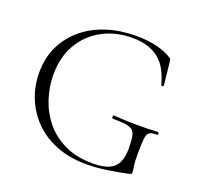

<svg xmlns="http://www.w3.org/2000/svg" viewBox="-115 -763 939 903"><g transform="rotate(20 354.5 -312.0)"><path d="M405 12Q321 12 254.5 -14Q188 -40 142.5 -86Q97 -132 73 -191.5Q49 -251 49 -318Q49 -393 77.5 -451.5Q106 -510 156.5 -551.5Q207 -593 274.5 -614.5Q342 -636 420 -636Q476 -636 522 -625Q568 -614 599 -594Q606 -590 607 -587Q608 -584 609 -572L621 -460Q621 -457 616 -456Q611 -455 609 -458Q598 -499 581.5 -529.5Q565 -560 540.5 -580Q516 -600 483 -610.5Q450 -621 406 -621Q324 -621 258 -586Q192 -551 153.5 -486Q115 -421 115 -331Q115 -273 133.5 -214.5Q152 -156 190.5 -108Q229 -60 289 -31Q349 -2 432 -2Q482 -2 511.5 -15Q541 -28 554 -55Q567 -82 567 -125Q567 -173 560.5 -195.5Q554 -218 529.5 -225Q505 -232 450 -232Q444 -232 444 -240Q444 -248 449 -248Q511 -244 562 -243.5Q613 -243 669 -246Q674 -246 674 -239Q674 -232 669 -232Q644 -233 632.5 -225.5Q621 -218 618 -193Q615 -168 615 -115Q615 -82 617 -66Q619 -50 620.5 -42.5Q622 -35 622 -27Q622 -21 620 -19Q618 -17 611 -15Q561 -4 506.5 4Q452 12 405 12Z"/></g></svg>

Font: Cormorant Infant Light Light
Style: Regular
Weight: 300
Version: Version 4.001